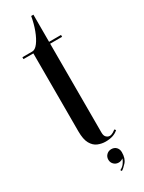

<svg xmlns="http://www.w3.org/2000/svg" viewBox="-220 -698 670 891"><g transform="rotate(-30 114.5 -252.0)"><path d="M144.5 9Q123.5 9 103.5 0.8Q83.5 -7.5 70.8 -30Q58 -52.5 58 -96V-513.5H5V-523.5H58Q73.5 -523.5 89 -544Q104.5 -564.5 117 -597.8Q129.5 -631 136 -669H148V-523.5H212V-513.5H148V-37.5Q148 -19.5 156.5 -12Q165 -4.5 173.5 -4.5Q183 -4.5 193 -10.5Q203 -16.5 207 -20L212.5 -13.5Q189 9 144.5 9ZM141 164.5 136.5 157.5Q150 151.5 159.2 139.5Q168.5 127.5 172 115Q161.5 123.5 148.5 123.5Q133 123.5 122.8 113.2Q112.5 103 112.5 88Q112.5 72.5 123 62.2Q133.5 52 148.5 52Q165 52 174.8 62.5Q184.5 73 184.5 89Q184.5 122.5 168.2 140.5Q152 158.5 141 164.5Z"/></g></svg>

Font: Imbue 100pt Medium
Style: Regular
Weight: 500
Designer: Tyler Finck
Foundry: Etcetera Type Company
Version: Version 1.102; ttfautohint (v1.8.3)